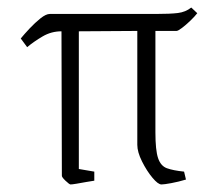

<svg xmlns="http://www.w3.org/2000/svg" viewBox="-20 -480 572 509"><path d="M112 -443H393Q431 -443 451.5 -445.5Q472 -448 487 -460L503 -445Q496 -436 484.5 -425Q473 -414 462.5 -406Q452 -398 448 -398H392V-129Q392 -82 399 -61Q406 -40 422.5 -34Q439 -28 468 -25L473 -4Q453 2 434 5.5Q415 9 408 9Q399 9 384 -9Q369 -27 356.5 -52Q344 -77 344 -96V-398L189 -397V-32L230 -25V-1Q222 0 208.5 2.5Q195 5 183 7Q171 9 167 9Q164 9 153.5 -1Q143 -11 144 -15L143 -397Q116 -397 93 -383.5Q70 -370 52 -355L35 -378Q44 -389 58.5 -404.5Q73 -420 87.5 -431.5Q102 -443 112 -443Z"/></svg>

Font: Grenze Gotisch ExtraLight
Style: Regular
Weight: 200
Designer: Renata Polastri
Foundry: Omnibus-Type
Version: Version 1.001